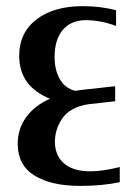

<svg xmlns="http://www.w3.org/2000/svg" viewBox="-20 -610 433 630"><path d="M255.9 -315.9 357.9 -327.1V-277.8L271 -268.1Q240.7 -264.2 218 -251.2Q195.3 -238.3 183.3 -220Q171.4 -201.7 165.8 -183.1Q160.2 -164.6 160.2 -145Q160.2 -99.6 190.2 -73.7Q220.2 -47.9 275.9 -47.9Q317.9 -47.9 373 -62V-12.2Q315.4 0 243.2 0Q148.4 0 93.3 -33.9Q38.1 -67.9 38.1 -138.2Q38.1 -186.5 65.4 -224.9Q92.8 -263.2 144 -286.1Q43 -326.7 43 -426.8Q43 -502.9 99.9 -546.4Q156.7 -589.8 251 -589.8Q312 -589.8 360.8 -576.2V-524.9Q310.5 -543.9 258.8 -543.9Q210.9 -542.5 185.1 -510.7Q159.2 -479 159.2 -423.8Q159.2 -379.9 176.3 -350.3Q193.4 -320.8 226.1 -312Q231 -312.5 241 -314Q251 -315.4 255.9 -315.9Z"/></svg>

Font: Wesal
Style: Regular
Weight: 500
Designer: Ahmed zaza
Foundry: Ahmed zaza
Version: Version 2.01